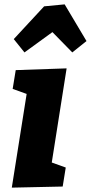

<svg xmlns="http://www.w3.org/2000/svg" viewBox="-20 -854 416 879"><path d="M92 -614 43 -675 182 -825 276 -834 376 -666 311 -614 220 -707ZM34 5 102 -424 38 -447 52 -533 285 -541 217 -110 281 -87 267 0Z"/></svg>

Font: Bitter ExtraBold
Style: Italic
Weight: 800
Italic angle: -9°
Designer: Sol Matas, and Bitter project Authors
Foundry: Sol Matas
Version: Version 2.001